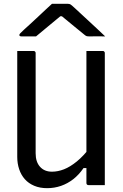

<svg xmlns="http://www.w3.org/2000/svg" viewBox="-20 -966 640 1002"><path d="M527 0Q513 0 499 0Q485 0 471 0Q457 0 442 0Q440 0 438 -0.5Q436 -1 435 -2Q434 -3 433 -4Q432 -5 431.5 -7Q431 -9 431 -11Q431 -97 431 -183Q431 -269 431 -355.5Q431 -442 431 -528Q431 -614 431 -700Q446 -700 460 -700Q474 -700 488 -700Q502 -700 516 -700Q520 -700 522 -698.5Q524 -697 525.5 -695Q527 -693 527 -689Q527 -616 527 -543Q527 -470 527 -396.5Q527 -323 527 -250Q527 -177 527 -104Q527 -77 527 -51Q527 -25 527 0ZM226 16Q188 16 158.5 3.5Q129 -9 109.5 -31Q90 -53 80 -83Q70 -113 70 -147Q70 -223 70 -298.5Q70 -374 70 -449.5Q70 -525 70 -601Q70 -626 70 -650.5Q70 -675 70 -700Q92 -700 112.5 -700Q133 -700 155 -700Q159 -700 161 -698.5Q163 -697 164.5 -695Q166 -693 166 -689Q166 -604 166 -515.5Q166 -427 166 -339.5Q166 -252 166 -166Q166 -121 189 -95.5Q212 -70 251 -70Q282 -70 314 -82.5Q346 -95 381 -123.5Q416 -152 453 -200V-89H416Q392 -54 362.5 -31Q333 -8 298.5 4Q264 16 226 16ZM251 -946Q261 -946 277 -946Q293 -946 309.5 -946Q326 -946 335 -946Q343 -946 348.5 -942.5Q354 -939 369 -925Q377 -918 395 -901Q413 -884 436.5 -862.5Q460 -841 484 -818.5Q508 -796 529 -776Q510 -777 488 -776.5Q466 -776 448 -776Q437 -776 432 -777.5Q427 -779 419 -786Q403 -799 367 -828.5Q331 -858 279 -901L332 -881Q316 -881 300 -881Q284 -881 268 -881L320 -902Q270 -860 233 -830Q196 -800 168 -776H92Q88 -776 85.5 -777Q83 -778 82 -779.5Q81 -781 81 -783Q81 -787 85 -791.5Q89 -796 104 -810Q117 -822 136.5 -839.5Q156 -857 177.5 -877.5Q199 -898 218.5 -916Q238 -934 251 -946Z"/></svg>

Font: RecMonoLinear Nerd Font Mono
Style: Regular
Weight: 400
Monospace: yes
Version: Version 1.085; ttfautohint (v1.8.4.7-5d5b);Nerd Fonts 3.2.1